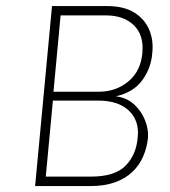

<svg xmlns="http://www.w3.org/2000/svg" viewBox="-20 -628 575 648"><path d="M98.5 0 155.5 -607.5H341.5Q398.5 -607.5 433.8 -585.2Q469 -563 483.8 -527.2Q498.5 -491.5 494 -450Q490.5 -398.5 460.2 -357.2Q430 -316 371 -303Q407.5 -298.5 432.2 -276Q457 -253.5 469.2 -223Q481.5 -192.5 479.5 -163.5Q476 -129.5 463.2 -100Q450.5 -70.5 427 -48Q403.5 -25.5 368.2 -12.8Q333 0 284.5 0ZM134.5 -32H287.5Q367.5 -32 403.5 -68.5Q439.5 -105 444.5 -162Q451.5 -219 415.8 -253.8Q380 -288.5 311.5 -288.5H158.5ZM184.5 -576 160.5 -318.5H314.5Q371 -318.5 413 -353Q455 -387.5 460.5 -449.5Q466 -509.5 431.8 -542.8Q397.5 -576 338 -576Z"/></svg>

Font: Karla ExtraLight
Style: Italic
Weight: 250
Italic angle: -8°
Designer: Jonathan Pinhorn
Version: Version 2.004;gftools[0.9.33]